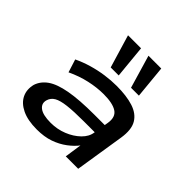

<svg xmlns="http://www.w3.org/2000/svg" viewBox="-193 -947 1136 1136"><g transform="rotate(45 375.0 -379.0)"><path d="M267 9Q191 9 142.5 -14.5Q94 -38 75 -77Q56 -116 68 -165Q82 -208 122.5 -236.5Q163 -265 241.5 -279.5Q320 -294 447 -294H555L545 -222H429Q346 -222 295 -216Q244 -210 219 -195.5Q194 -181 186 -154Q176 -120 204 -98.5Q232 -77 297 -77Q352 -77 400.5 -96.5Q449 -116 482.5 -148.5Q516 -181 521 -220L537 -317Q546 -373 510.5 -396Q475 -419 400 -419Q344 -419 283 -405.5Q222 -392 161 -363L135 -445Q179 -466 227 -480Q275 -494 324 -501Q373 -508 420 -508Q502 -508 558.5 -490Q615 -472 640.5 -429.5Q666 -387 654 -310L605 0H501L517 -109L519 -110Q496 -79 459.5 -51.5Q423 -24 376 -7.5Q329 9 267 9ZM487 -560 426 -767H533L553 -560ZM317 -560 255 -767H364L384 -560Z"/></g></svg>

Font: Nunito Sans 7pt Expanded SemiBold
Style: Italic
Weight: 600
Width: 7
Italic angle: -9°
Designer: Vernon Adams
Foundry: Vernon Adams
Version: Version 3.101;gftools[0.9.27]